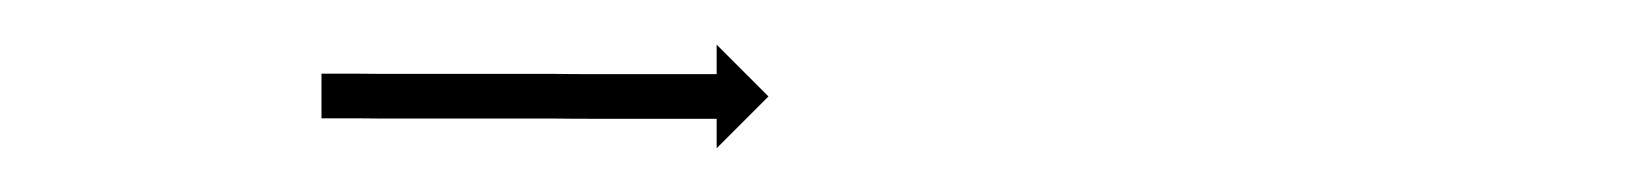

<svg xmlns="http://www.w3.org/2000/svg" viewBox="-20 -307 731 86"><path d="M126 -274C125.3 -274 124.7 -274 124 -274L124 -254C124.6 -254 125.3 -254 126 -254C127.8 -254 129.7 -254 131.6 -254C134.5 -254 137.4 -254 140.3 -254C144.1 -254 147.9 -253.9 151.6 -253.9C156.1 -253.9 160.6 -253.9 165 -253.9C170 -253.9 175 -253.9 180 -253.9C185.3 -253.9 190.7 -253.9 196 -253.9C201.5 -253.9 207 -253.9 212.5 -253.9C218 -253.9 223.5 -253.9 229 -253.9C234.3 -253.8 239.7 -253.8 245 -253.8C250 -253.8 255 -253.8 259.9 -253.8C264.4 -253.8 268.9 -253.8 273.3 -253.8C277.1 -253.8 280.9 -253.8 284.7 -253.8C287.6 -253.8 290.5 -253.8 293.4 -253.8C295.3 -253.8 297.1 -253.8 299 -253.8C299.7 -253.8 300.3 -253.8 301 -253.8L301 -240.6L324.2 -263.8L301 -287L301 -273.8C300.3 -273.8 299.7 -273.8 299 -273.8C297.1 -273.8 295.3 -273.8 293.4 -273.8C290.5 -273.8 287.6 -273.8 284.7 -273.8C280.9 -273.8 277.1 -273.8 273.4 -273.8C268.9 -273.8 264.4 -273.8 260 -273.8C255 -273.8 250 -273.8 245 -273.8C239.7 -273.8 234.3 -273.8 229 -273.9C223.5 -273.9 218 -273.9 212.5 -273.9C207 -273.9 201.5 -273.9 196 -273.9C190.7 -273.9 185.3 -273.9 180 -273.9C175 -273.9 170 -273.9 165.1 -273.9C160.6 -273.9 156.1 -273.9 151.7 -273.9C147.9 -273.9 144.1 -274 140.3 -274C137.4 -274 134.5 -274 131.6 -274C129.7 -274 127.9 -274 126 -274Z"/></svg>

Font: FRB American Cursive Just Arrows Extralight
Style: Italic
Weight: 200
Italic angle: -25°
Version: Version 2.0;Modular Font Editor K font №1